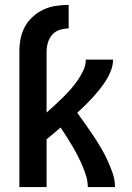

<svg xmlns="http://www.w3.org/2000/svg" viewBox="-20 -763 540 783"><path d="M59 -553Q59 -579 64 -605Q69 -631 81.5 -654Q94 -677 114 -695Q134 -713 157.5 -724Q181 -735 207.5 -739Q234 -743 260 -743V-647Q241 -647 223 -641Q205 -635 193 -621.5Q181 -608 175.5 -589.5Q170 -571 170 -553ZM59 0V-553H170V-304Q188 -320 204.5 -335Q221 -350 237.5 -366.5Q254 -383 269 -400Q284 -417 297 -436Q310 -455 320 -476Q330 -497 330 -520H441Q441 -498 433 -476.5Q425 -455 413 -436Q401 -417 387 -399.5Q373 -382 358 -365.5Q343 -349 327 -333.5Q311 -318 295 -303Q312 -280 328.5 -256.5Q345 -233 361 -209Q377 -185 391.5 -160.5Q406 -136 418 -110Q430 -84 439.5 -56.5Q449 -29 449 0H338Q338 -23 331.5 -44.5Q325 -66 316 -87Q307 -108 297 -127.5Q287 -147 275.5 -166.5Q264 -186 252 -205Q240 -224 227 -243Q213 -231 199 -219Q185 -207 170 -195V0Z"/></svg>

Font: Iosevka Term Curly
Style: Bold
Weight: 700
Designer: Belleve Invis
Foundry: Belleve Invis
Version: Version 32.3.0